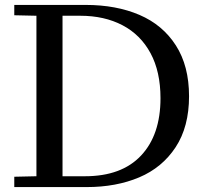

<svg xmlns="http://www.w3.org/2000/svg" viewBox="-20 -760 826 780"><path d="M38 -42 128 -44V-696L38 -698V-740H328Q452 -740 546.5 -699.5Q641 -659 694.5 -575.5Q748 -492 748 -369Q748 -245 693.5 -162Q639 -79 545.5 -39.5Q452 0 332 0H38ZM325 -44Q474 -44 553 -128Q632 -212 632 -361Q632 -469 591.5 -544Q551 -619 477.5 -657.5Q404 -696 306 -696H234V-44Z"/></svg>

Font: Minipax
Style: Regular
Weight: 400
Designer: Raphaël Ronot, Igor Stepanchenko (Cyrillic)
Foundry: steppetype
Version: Version 1.002